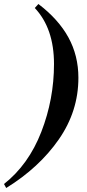

<svg xmlns="http://www.w3.org/2000/svg" viewBox="-94 -720 435 960"><path d="M-74 200Q49 103 112.5 -60.5Q176 -224 176 -400Q176 -578 80 -680L98 -700Q198 -624 248 -533Q298 -442 298 -331Q298 -164 200 -23Q102 118 -63 220Z"/></svg>

Font: Philosopher
Style: Bold Italic
Weight: 700
Italic angle: -10°
Designer: Jovanny Lemonad
Foundry: Jovanny Lemonad
Version: Version 2.000